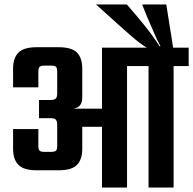

<svg xmlns="http://www.w3.org/2000/svg" viewBox="-20 -846 871 866"><path d="M413 -826H552L595 -776Q632 -732 655.5 -701Q679 -670 700 -637H704Q687 -668 674.5 -698.5Q662 -729 644 -769L621 -826H730L762 -624H652Q640 -632 625 -642Q610 -652 590.5 -668Q571 -684 543 -709ZM440 -631H553V0H440ZM247 -356H487V-274H288ZM513 -631H621V-548H513ZM245 -633Q304 -633 327.5 -608.5Q351 -584 351 -537V-407Q351 -382 340 -370Q329 -358 310 -356V-353Q329 -351 340 -339Q351 -327 351 -302V-174Q351 -127 327.5 -102.5Q304 -78 245 -78H145Q87 -78 63 -102.5Q39 -127 39 -174V-264H153V-187Q153 -171 159 -166Q165 -161 180 -161H210Q226 -161 232 -166Q238 -171 238 -187V-283Q238 -300 231.5 -306.5Q225 -313 208 -313H156V-395H208Q225 -395 231.5 -401.5Q238 -408 238 -425V-524Q238 -540 232 -545Q226 -550 210 -550H180Q165 -550 159 -545Q153 -540 153 -524V-452H39V-537Q39 -584 63 -608.5Q87 -633 145 -633ZM650 -569H763V0H650ZM582 -631H831V-548H582Z"/></svg>

Font: Teko Light Medium
Style: Regular
Weight: 500
Version: Version 2.000;gftools[0.9.28.dev9+g7d2139d.d20230707]